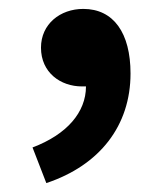

<svg xmlns="http://www.w3.org/2000/svg" viewBox="-20 -198 365 431"><path d="M84 213C204 173 273 84 273 -33C273 -124 235 -178 167 -178C115 -178 72 -144 72 -91C72 -35 116 -4 164 -4C167 -4 170 -4 173 -4C173 54 130 104 53 133Z"/></svg>

Font: Noto Sans Japanese Bold
Style: Bold
Weight: 700
Designer: Ryoko NISHIZUKA (kana & ideographs); Paul D. Hunt (Latin, Greek & Cyrillic); Wenlong ZHANG (bopomofo); Sandoll Communica
Foundry: Adobe Systems Incorporated
Version: Version 1.000;PS 1;hotconv 1.0.78;makeotf.lib2.5.61930